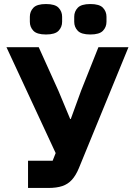

<svg xmlns="http://www.w3.org/2000/svg" viewBox="-20 -932 671 952"><path d="M119 0V-135H241L256 -173L12 -698H172L270 -481L328 -342H331L382 -482L468 -698H617L371 -98Q356 -62 336.5 -40.5Q317 -19 289 -9.5Q261 0 219 0ZM208 -761Q163 -761 145.5 -779.5Q128 -798 128 -824V-849Q128 -875 145.5 -893.5Q163 -912 208 -912Q253 -912 270.5 -893.5Q288 -875 288 -849V-824Q288 -798 270.5 -779.5Q253 -761 208 -761ZM428 -761Q383 -761 365.5 -779.5Q348 -798 348 -824V-849Q348 -875 365.5 -893.5Q383 -912 428 -912Q473 -912 490.5 -893.5Q508 -875 508 -849V-824Q508 -798 490.5 -779.5Q473 -761 428 -761Z"/></svg>

Font: IBM Plex Sans
Style: Bold
Weight: 700
Designer: Mike Abbink, Paul van der Laan, Pieter van Rosmalen
Foundry: Bold Monday
Version: Version 3.201